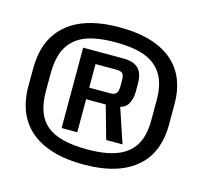

<svg xmlns="http://www.w3.org/2000/svg" viewBox="-81 -830 749 699"><g transform="rotate(15 293.0 -480.0)"><path d="M287.5 -221.5Q358.5 -221.5 408.5 -237.5Q458.5 -253.5 490.8 -283Q523 -312.5 538 -352.5Q553 -392.5 553 -440.5V-518.5Q553.5 -567 538.5 -607.2Q523.5 -647.5 491.2 -676.8Q459 -706 408.8 -722Q358.5 -738 287.5 -738Q231 -738 187.2 -727.2Q143.5 -716.5 112.5 -696.5Q81.5 -676.5 61.5 -649Q41.5 -621.5 32.2 -588.5Q23 -555.5 22.5 -518.5L22 -440.5Q22.5 -404 31.8 -371Q41 -338 60.8 -310.8Q80.5 -283.5 112 -263.5Q143.5 -243.5 187.2 -232.5Q231 -221.5 287.5 -221.5ZM287.5 -278Q234 -278 196 -287.8Q158 -297.5 134.2 -317.8Q110.5 -338 99.5 -369.5Q88.5 -401 88.5 -443.5V-513.5Q89 -548 96 -575Q103 -602 117.8 -622Q132.5 -642 156 -655.5Q179.5 -669 212.2 -675.2Q245 -681.5 287.5 -681.5Q331 -681.5 363.8 -675.2Q396.5 -669 420 -655.5Q443.5 -642 458.2 -622Q473 -602 480 -575Q487 -548 486.5 -513.5V-443Q486.5 -409.5 479.8 -383Q473 -356.5 458 -336.8Q443 -317 419.8 -304Q396.5 -291 363.8 -284.5Q331 -278 287.5 -278ZM178.5 -329H237.5V-453.5H311.5L346.5 -329H408L364.5 -459Q385.5 -463.5 395.2 -482.8Q405 -502 405 -525.5V-559Q405 -581 398 -597.5Q391 -614 374.5 -623Q358 -632 329 -632H178.5ZM237.5 -497V-586H313.5Q335.5 -586 340.8 -578Q346 -570 346 -553V-532.5Q346 -511 338.8 -504Q331.5 -497 317 -497Z"/></g></svg>

Font: Anybody Thin Medium
Style: Regular
Weight: 500
Version: Version 1.113;gftools[0.9.25]